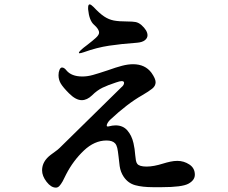

<svg xmlns="http://www.w3.org/2000/svg" viewBox="-20 -834 1040 876"><path d="M340 -593Q340 -601 378 -629Q404 -649 418 -662Q432 -675 432 -685Q432 -701 409 -721Q387 -740 382 -792V-798Q382 -814 389 -814Q395 -814 407 -802Q434 -773 455 -759Q476 -745 499 -740.5Q522 -736 561 -736Q585 -736 598.5 -733.5Q612 -731 625 -720Q653 -695 653 -673Q653 -660 641 -650.5Q629 -641 605 -639Q534 -634 477.5 -625.5Q421 -617 363 -596Q348 -591 343 -591Q340 -591 340 -593ZM869 -37Q869 -12 840 4Q811 20 718 20H678Q630 20 597 11Q564 2 544 -28Q530 -49 526 -76L521 -119Q518 -146 515 -159Q512 -172 505 -180Q493 -193 466 -193Q411 -193 362.5 -147Q314 -101 282 -39L266 -7Q258 7 251 14.5Q244 22 235 22Q213 22 192.5 -4.5Q172 -31 172 -57Q172 -98 212 -128Q218 -133 231 -142Q244 -151 252 -159L535 -437Q546 -446 546 -456Q546 -464 535 -464Q527 -464 510 -458Q473 -446 448 -434Q423 -422 400 -399Q377 -377 353 -377Q326 -377 295 -408Q268 -435 257.5 -452.5Q247 -470 247 -491Q247 -505 251.5 -515.5Q256 -526 263 -526Q273 -526 283 -513Q306 -485 356 -485Q379 -485 404 -492Q429 -499 471 -513Q510 -527 537 -534Q564 -541 587 -541Q642 -541 671 -502Q690 -475 690 -459Q690 -442 674.5 -429.5Q659 -417 628 -399Q561 -361 482 -287Q475 -280 471 -273Q467 -266 467 -261Q467 -256 474 -257Q494 -262 507 -262Q541 -262 561 -239Q581 -216 589 -181Q595 -155 597 -126Q598 -113 600 -102.5Q602 -92 606 -87Q615 -74 649 -74Q681 -74 725 -88Q741 -93 757.5 -96.5Q774 -100 789 -100Q819 -100 844 -83.5Q869 -67 869 -37Z"/></svg>

Font: Shippori Antique B1
Style: Regular
Weight: 400
Designer: FONTDASU
Foundry: FONTDASU / Google Inc. / but / Adobe
Version: Version 2.001